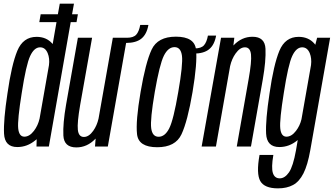

<svg xmlns="http://www.w3.org/2000/svg" viewBox="-20 -805 1834 1055"><path d="M196 -683.5 203.5 -726.5H298L308.5 -785H386.5L376 -726.5H408L400.5 -683.5H368.5L248.5 0H180.5L181.5 -40Q177.5 -36.5 173.5 -33.5Q129 3 75 3Q6 3 2.2 -70.5Q-1.5 -144 21 -291.5Q43.5 -449.5 75.2 -526Q107 -602.5 181 -602.5Q234.5 -602.5 267 -566Q268 -564.5 269.5 -563L290.5 -683.5ZM197.5 -153.5 249 -446.5Q254 -484 242 -513Q228.5 -545 200.5 -545Q168 -545 145.8 -497.5Q123.5 -450 99.5 -294.5Q75.5 -145.5 80 -99.8Q84.5 -54 114 -54Q142 -54 166.5 -86Q189 -115.5 197.5 -153.5Z M502 0 505.5 -43.5Q504.5 -42.5 503.5 -41.5Q458.5 5 399.5 5Q331.5 5 328.2 -60.5Q325 -126 343 -229.5L408 -597.5H486L420.5 -228.5Q403.5 -130.5 407.8 -91.5Q412 -52.5 441 -52.5Q468.5 -52.5 492.5 -86.5Q513 -115.5 521.5 -153.5L600 -597.5H678L572.5 0ZM677.5 -597.5Q713.5 -597.5 728.8 -614.8Q744 -632 750.5 -668H795.5Q786.5 -617 757.2 -593Q728 -569 672 -569Z M844 4Q741 4 733 -67.5Q725 -139 752.5 -299.5Q780 -461.5 813.2 -532.5Q846.5 -603.5 946.5 -603.5Q1049.5 -603.5 1057.2 -532Q1065 -460.5 1038 -299.5Q1010.5 -138 977.2 -67Q944 4 844 4ZM851.5 -53.5Q886.5 -53.5 910 -100Q933.5 -146.5 959.5 -299.5Q986 -451.5 979.8 -498.8Q973.5 -546 939 -546Q904 -546 880.5 -499Q857 -452 830.5 -299.5Q804.5 -147.5 810.8 -100.5Q817 -53.5 851.5 -53.5ZM1049.5 -539Q1085.5 -539 1100.8 -556.2Q1116 -573.5 1122.5 -609.5H1167.5Q1158.5 -558.5 1129.2 -534.5Q1100 -510.5 1044 -510.5Z M1088 0 1194.5 -597.5H1267.5L1262.5 -555.5Q1263 -555.5 1263.5 -556Q1308 -603 1367.5 -603Q1435.5 -603 1438.8 -537.2Q1442 -471.5 1424 -368.5L1359 0H1281L1346 -369Q1363.5 -467 1359.2 -506Q1355 -545 1326 -545Q1298.5 -545 1274.5 -511Q1253.5 -481.5 1244.5 -442L1166.5 0Z M1507.5 230Q1433 230 1410.2 189.8Q1387.5 149.5 1406 46.5H1482Q1470 116.5 1479.5 145.8Q1489 175 1517 175Q1545 175 1567.8 142.2Q1590.5 109.5 1606.5 20.5L1616 -35.5Q1615 -34.5 1613.5 -33.5Q1569 3 1515 3Q1446 3 1442.2 -70.5Q1438.5 -144 1461 -291.5Q1483.5 -449.5 1515.2 -526Q1547 -602.5 1621 -602.5Q1674.5 -602.5 1707 -566Q1710 -562.5 1712.5 -559L1722.5 -597.5H1794L1685 20Q1670.5 102 1647.5 147.5Q1624.5 193 1590.2 211.5Q1556 230 1507.5 230ZM1689 -447.5Q1693.5 -484 1682 -513Q1668.5 -545 1640.5 -545Q1608 -545 1585.8 -497.5Q1563.5 -450 1539.5 -294.5Q1515.5 -145.5 1520 -99.8Q1524.5 -54 1554 -54Q1582 -54 1606.5 -86Q1628 -114 1636.5 -149.5Z"/></svg>

Font: Anybody Condensed Regular
Style: Italic
Weight: 400
Width: 3
Italic angle: -10°
Designer: Tyler Finck
Foundry: Etcetera Type Company
Version: Version 1.010; ttfautohint (v1.8.3) -l 8 -r 50 -G 200 -x 14 